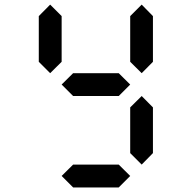

<svg xmlns="http://www.w3.org/2000/svg" viewBox="-20 -821 840 841"><path d="M600.6 -100.1 550.3 -150.4V-350.6L600.6 -400.4L649.9 -350.6V-150.4ZM199.7 -500.5 149.9 -550.3V-750.5L199.7 -800.8L250 -750.5V-550.3ZM600.6 -500.5 550.3 -550.3V-750.5L600.6 -800.8L649.9 -750.5V-550.3ZM500 -400.4H300.3L250 -450.7L300.3 -500.5H500L550.3 -450.7ZM500 0H300.3L250 -50.3L300.3 -100.1H500L550.3 -50.3Z"/></svg>

Font: E1234
Style: Regular
Weight: 400
Designer: GGBot
Version: Version 1.00;September 7, 2020